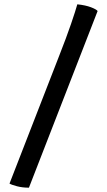

<svg xmlns="http://www.w3.org/2000/svg" viewBox="-20 -774 496 889"><path d="M114 95Q84 95 59 88.5Q34 82 24 76L253 -513Q288 -602 309 -663.5Q330 -725 338 -754Q376 -750 401 -740.5Q426 -731 432 -723Z"/></svg>

Font: Texturina Medium 12pt ExtraBold
Style: Regular
Weight: 800
Version: Version 1.002